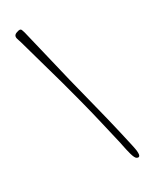

<svg xmlns="http://www.w3.org/2000/svg" viewBox="-130 -674 609 801"><g transform="rotate(-20 175.0 -274.0)"><path d="M183.6 -343.3Q197.8 -311 240.5 -216.3Q283.2 -121.6 305.2 -69.3Q344.2 22 346.7 32.7Q349.6 44.4 349.6 49.3Q349.6 60.5 341.3 60.5Q340.3 60.5 336.4 59.6Q332 58.6 326.9 51.8Q321.8 44.9 316.7 34.2Q311.5 23.4 307.6 13.9Q303.7 4.4 299.3 -6.6Q294.9 -17.6 293.9 -20.5L249.5 -124.5Q228 -175.3 199 -239Q169.9 -302.7 153.3 -337.6Q136.7 -372.6 95.7 -457.5Q54.7 -542.5 46.9 -559.1Q44.9 -563 41.3 -569.6Q37.6 -576.2 35.9 -580.3Q34.2 -584.5 34.2 -588.4Q34.2 -597.2 44.4 -603Q55.2 -609.4 60.5 -609.4Q65.4 -609.4 68.1 -605.5Q70.8 -601.6 75.7 -591.3Q96.7 -544.4 134 -457.5Q171.4 -370.6 183.6 -343.3Z"/></g></svg>

Font: Sintesa 4
Style: 4
Weight: 400
Version: Version 001.000